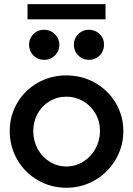

<svg xmlns="http://www.w3.org/2000/svg" viewBox="-20 -888 635 916"><path d="M26.4 -262.7Q26.4 -335.9 62.3 -397Q98.1 -458 160.2 -493.2Q222.2 -528.3 296.9 -528.3Q370.6 -528.3 433.1 -493.2Q495.6 -458 532 -397Q568.4 -335.9 568.4 -262.7Q568.4 -189 531.7 -126.7Q495.1 -64.5 432.9 -28.3Q370.6 7.8 296.9 7.8Q222.7 7.8 160.4 -28.3Q98.1 -64.5 62.3 -126.5Q26.4 -188.5 26.4 -262.7ZM457 -263.7Q457 -309.1 435.3 -346.4Q413.6 -383.8 377 -405.3Q340.3 -426.8 296.9 -426.8Q252.4 -426.8 216.3 -405Q180.2 -383.3 159.4 -345.7Q138.7 -308.1 138.7 -262.7Q138.7 -216.8 159.4 -178.2Q180.2 -139.6 216.6 -116.7Q252.9 -93.8 296.9 -93.8Q340.3 -93.8 377.2 -116.7Q414.1 -139.6 435.5 -178.7Q457 -217.8 457 -263.7ZM332.5 -674.8Q332.5 -694.3 342 -710.7Q351.6 -727.1 367.9 -736.6Q384.3 -746.1 403.8 -746.1Q423.8 -746.1 440.7 -736.6Q457.5 -727.1 467 -710.7Q476.6 -694.3 476.1 -674.8Q476.1 -654.8 466.8 -638.2Q457.5 -621.6 441.2 -612.1Q424.8 -602.5 404.8 -602.5Q384.8 -602.5 368.2 -612.1Q351.6 -621.6 342 -638.2Q332.5 -654.8 332.5 -674.8ZM118.7 -674.8Q118.7 -694.3 128.2 -710.7Q137.7 -727.1 154.1 -736.6Q170.4 -746.1 189.9 -746.1Q210 -746.1 226.6 -736.6Q243.2 -727.1 252.9 -710.9Q262.7 -694.8 263.2 -674.8Q263.2 -654.8 253.4 -638.2Q243.7 -621.6 227.3 -612.1Q210.9 -602.5 190.9 -602.5Q170.9 -602.5 154.3 -612.1Q137.7 -621.6 128.2 -638.2Q118.7 -654.8 118.7 -674.8ZM111.3 -868.2H483.4V-795.9H111.3Z"/></svg>

Font: Reddit Sans Chocolate SemiBold
Style: Regular
Weight: 600
Designer: Stephen Hutchings
Foundry: Reddit
Version: Version 1.011